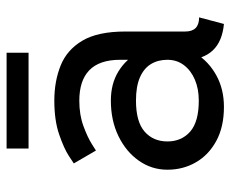

<svg xmlns="http://www.w3.org/2000/svg" viewBox="-80 -626 716 597"><g transform="rotate(-90 278.5 -328.0)"><path d="M244.1 9.8Q299.3 9.8 342.3 -13.9Q385.3 -37.6 409.9 -77.4Q434.6 -117.2 434.6 -166Q434.6 -214.8 413.8 -254.6Q393.1 -294.4 354.7 -318.1Q316.4 -341.8 263.7 -341.8Q201.7 -341.8 153.1 -318.1Q104.5 -294.4 76.7 -254.6Q48.8 -214.8 48.8 -166Q48.8 -117.2 71.8 -77.4Q94.7 -37.6 138.4 -13.9Q182.1 9.8 244.1 9.8ZM390.6 -166Q390.6 -136.7 374 -114.7Q357.4 -92.8 328.9 -80.6Q300.3 -68.4 263.7 -68.4Q197.8 -68.4 167.2 -95.2Q136.7 -122.1 136.7 -166Q136.7 -210 167.2 -236.8Q197.8 -263.7 263.7 -263.7Q307.6 -263.7 335.7 -251.5Q363.8 -239.3 377.2 -217.3Q390.6 -195.3 390.6 -166ZM478.5 -110.8V-296.9Q478.5 -382.3 450 -430.4Q421.4 -478.5 372.6 -498Q323.7 -517.6 263.7 -517.6Q201.7 -517.6 158 -502.4Q114.3 -487.3 91.3 -472.2Q68.4 -457 68.4 -457L108.4 -388.2Q108.4 -388.2 128.9 -401.1Q149.4 -414.1 184.3 -427Q219.2 -439.9 263.2 -439.9Q293.9 -439.9 317.6 -432.4Q341.3 -424.8 357.7 -409.2Q374 -393.6 382.3 -369.6Q390.6 -345.7 390.6 -312.5V-228.5L400.4 -219.2V-125L390.6 -110.8Q390.6 -82.5 398.2 -61Q405.8 -39.6 419.9 -24.7Q434.1 -9.8 454.8 -1.2Q475.6 7.3 502 9.8L522.5 -67.4Q500.5 -67.4 489.5 -78.1Q478.5 -88.9 478.5 -110.8ZM114.7 -597.7H412.6V-666H114.7Z"/></g></svg>

Font: Giphurs
Style: Regular
Weight: 400
Version: Version 2.010